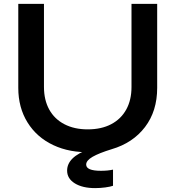

<svg xmlns="http://www.w3.org/2000/svg" viewBox="-20 -770 902 987"><path d="M656 -750H788V-318Q788 -199 725.5 -117Q663 -35 554 -3Q489 17 456 36Q423 55 423 76Q423 108 499 108Q534 108 561 102V185Q547 190 521 193.5Q495 197 469 197Q404 197 364.5 172.5Q325 148 325 107Q325 72 353 44.5Q381 17 441 -5L448 12Q339 16 254 -24Q169 -64 121.5 -140.5Q74 -217 74 -318V-750H206V-323Q206 -256 233 -207Q260 -158 311 -131.5Q362 -105 431 -105Q501 -105 551.5 -131.5Q602 -158 629 -207Q656 -256 656 -323Z"/></svg>

Font: Unbounded Variable
Style: Regular
Weight: 400
Designer: Luke Prowse, Jean-Baptiste Morizot, Fátima Lázaro, Florian Runge
Foundry: NaN
Version: Version 1.600;FEAKit 1.0